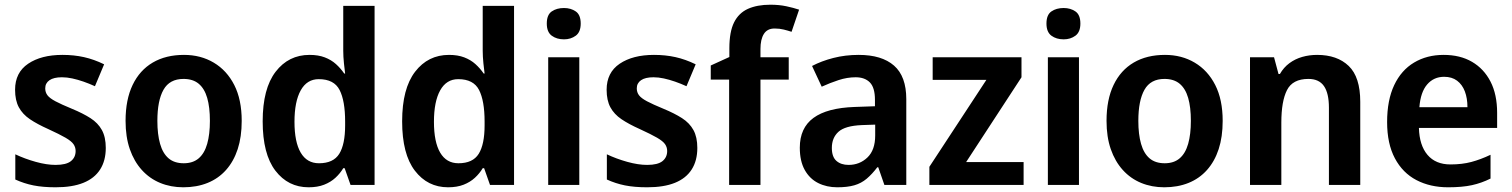

<svg xmlns="http://www.w3.org/2000/svg" viewBox="-20 -785 6417 815"><path d="M429 -157Q429 -103 405 -65.5Q381 -28 334 -9Q287 10 216 10Q162 10 122 2Q82 -6 45 -23V-130Q85 -111 131.5 -98Q178 -85 216 -85Q261 -85 281 -101Q301 -117 301 -144Q301 -160 292 -173Q283 -186 258 -200.5Q233 -215 185 -237Q138 -258 107 -279Q76 -300 60 -329.5Q44 -359 44 -404Q44 -477 99.5 -514.5Q155 -552 245 -552Q294 -552 336.5 -542.5Q379 -533 422 -512L383 -419Q359 -430 334.5 -438.5Q310 -447 287 -452Q264 -457 243 -457Q208 -457 190 -444.5Q172 -432 172 -410Q172 -393 181.5 -380.5Q191 -368 215.5 -355Q240 -342 286 -323Q332 -304 364 -283.5Q396 -263 412.5 -233Q429 -203 429 -157Z M1006 -272Q1006 -204 989 -152Q972 -100 939.5 -63.5Q907 -27 861 -8.5Q815 10 758 10Q705 10 660 -8.5Q615 -27 582 -63.5Q549 -100 531 -152Q513 -204 513 -272Q513 -362 543 -424.5Q573 -487 628.5 -519.5Q684 -552 761 -552Q832 -552 887.5 -519Q943 -486 974.5 -424Q1006 -362 1006 -272ZM648 -272Q648 -215 659.5 -174.5Q671 -134 695.5 -113Q720 -92 760 -92Q799 -92 823.5 -113Q848 -134 859.5 -174.5Q871 -215 871 -272Q871 -330 859.5 -369.5Q848 -409 823.5 -429.5Q799 -450 759 -450Q700 -450 674 -404Q648 -358 648 -272Z M1290 10Q1203 10 1149 -60.5Q1095 -131 1095 -270Q1095 -409 1150 -480.5Q1205 -552 1294 -552Q1331 -552 1358.5 -541.5Q1386 -531 1406 -513Q1426 -495 1441 -473H1445Q1443 -487 1440 -516Q1437 -545 1437 -570V-760H1570V0H1468L1443 -71H1437Q1424 -49 1404 -30.5Q1384 -12 1356 -1Q1328 10 1290 10ZM1334 -92Q1395 -92 1420 -132Q1445 -172 1445 -253V-269Q1445 -357 1421.5 -403Q1398 -449 1333 -449Q1283 -449 1256.5 -401.5Q1230 -354 1230 -268Q1230 -182 1256.5 -137Q1283 -92 1334 -92Z M1882 10Q1795 10 1741 -60.5Q1687 -131 1687 -270Q1687 -409 1742 -480.5Q1797 -552 1886 -552Q1923 -552 1950.5 -541.5Q1978 -531 1998 -513Q2018 -495 2033 -473H2037Q2035 -487 2032 -516Q2029 -545 2029 -570V-760H2162V0H2060L2035 -71H2029Q2016 -49 1996 -30.5Q1976 -12 1948 -1Q1920 10 1882 10ZM1926 -92Q1987 -92 2012 -132Q2037 -172 2037 -253V-269Q2037 -357 2013.5 -403Q1990 -449 1925 -449Q1875 -449 1848.5 -401.5Q1822 -354 1822 -268Q1822 -182 1848.5 -137Q1875 -92 1926 -92Z M2439 -542V0H2307V-542ZM2374 -751Q2403 -751 2424 -736.5Q2445 -722 2445 -685Q2445 -649 2424 -633.5Q2403 -618 2374 -618Q2343 -618 2322 -633.5Q2301 -649 2301 -685Q2301 -722 2322 -736.5Q2343 -751 2374 -751Z M2940 -157Q2940 -103 2916 -65.5Q2892 -28 2845 -9Q2798 10 2727 10Q2673 10 2633 2Q2593 -6 2556 -23V-130Q2596 -111 2642.5 -98Q2689 -85 2727 -85Q2772 -85 2792 -101Q2812 -117 2812 -144Q2812 -160 2803 -173Q2794 -186 2769 -200.5Q2744 -215 2696 -237Q2649 -258 2618 -279Q2587 -300 2571 -329.5Q2555 -359 2555 -404Q2555 -477 2610.5 -514.5Q2666 -552 2756 -552Q2805 -552 2847.5 -542.5Q2890 -533 2933 -512L2894 -419Q2870 -430 2845.5 -438.5Q2821 -447 2798 -452Q2775 -457 2754 -457Q2719 -457 2701 -444.5Q2683 -432 2683 -410Q2683 -393 2692.5 -380.5Q2702 -368 2726.5 -355Q2751 -342 2797 -323Q2843 -304 2875 -283.5Q2907 -263 2923.5 -233Q2940 -203 2940 -157Z M3328 -447H3208V0H3075V-447H2997V-507L3076 -543V-580Q3076 -650 3096 -690Q3116 -730 3155 -747.5Q3194 -765 3250 -765Q3287 -765 3317.5 -758.5Q3348 -752 3372 -744L3340 -650Q3325 -655 3307 -659.5Q3289 -664 3268 -664Q3237 -664 3222.5 -641Q3208 -618 3208 -577V-542H3328Z M3625 -552Q3723 -552 3775 -506.5Q3827 -461 3827 -364V0H3734L3708 -75H3704Q3682 -46 3659 -26.5Q3636 -7 3606.5 1.5Q3577 10 3534 10Q3489 10 3453 -8Q3417 -26 3396 -63.5Q3375 -101 3375 -158Q3375 -242 3433 -284.5Q3491 -327 3608 -331L3694 -334V-361Q3694 -413 3672.5 -435Q3651 -457 3612 -457Q3576 -457 3539.5 -445Q3503 -433 3468 -417L3427 -505Q3467 -526 3517.5 -539Q3568 -552 3625 -552ZM3638 -254Q3567 -251 3539 -225.5Q3511 -200 3511 -157Q3511 -119 3530.5 -102Q3550 -85 3582 -85Q3629 -85 3662 -116.5Q3695 -148 3695 -210V-256Z M4325 0H3925V-77L4167 -446H3939V-542H4316V-457L4081 -97H4325Z M4560 -542V0H4428V-542ZM4495 -751Q4524 -751 4545 -736.5Q4566 -722 4566 -685Q4566 -649 4545 -633.5Q4524 -618 4495 -618Q4464 -618 4443 -633.5Q4422 -649 4422 -685Q4422 -722 4443 -736.5Q4464 -751 4495 -751Z M5170 -272Q5170 -204 5153 -152Q5136 -100 5103.5 -63.5Q5071 -27 5025 -8.5Q4979 10 4922 10Q4869 10 4824 -8.5Q4779 -27 4746 -63.5Q4713 -100 4695 -152Q4677 -204 4677 -272Q4677 -362 4707 -424.5Q4737 -487 4792.5 -519.5Q4848 -552 4925 -552Q4996 -552 5051.5 -519Q5107 -486 5138.5 -424Q5170 -362 5170 -272ZM4812 -272Q4812 -215 4823.5 -174.5Q4835 -134 4859.5 -113Q4884 -92 4924 -92Q4963 -92 4987.5 -113Q5012 -134 5023.5 -174.5Q5035 -215 5035 -272Q5035 -330 5023.5 -369.5Q5012 -409 4987.5 -429.5Q4963 -450 4923 -450Q4864 -450 4838 -404Q4812 -358 4812 -272Z M5571 -552Q5656 -552 5705 -505Q5754 -458 5754 -353V0H5621V-328Q5621 -389 5600 -419.5Q5579 -450 5534 -450Q5467 -450 5443 -402.5Q5419 -355 5419 -265V0H5286V-542H5388L5407 -471H5413Q5429 -499 5453.5 -517Q5478 -535 5508 -543.5Q5538 -552 5571 -552Z M6108 -552Q6178 -552 6228.5 -522.5Q6279 -493 6307 -438.5Q6335 -384 6335 -306V-242H6003Q6005 -168 6039.5 -127.5Q6074 -87 6137 -87Q6186 -87 6225.5 -97.5Q6265 -108 6307 -128V-27Q6269 -8 6228 1Q6187 10 6127 10Q6051 10 5992.5 -20.5Q5934 -51 5901 -113Q5868 -175 5868 -267Q5868 -360 5898 -423.5Q5928 -487 5982.5 -519.5Q6037 -552 6108 -552ZM6110 -459Q6066 -459 6038 -426.5Q6010 -394 6005 -330H6209Q6209 -368 6198 -397Q6187 -426 6165 -442.5Q6143 -459 6110 -459Z"/></svg>

Font: Noto Sans Display SemiBold
Style: Regular
Weight: 600
Designer: Monotype Design Team
Foundry: Monotype Imaging Inc.
Version: Version 2.003